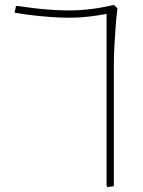

<svg xmlns="http://www.w3.org/2000/svg" viewBox="-20 -771 589 791"><path d="M422 0 419 -8V-734L449 -751L464 -737Q464 -737 461.5 -716.5Q459 -696 456.5 -661.5Q454 -627 451.5 -586Q449 -545 449 -504V-4ZM264 -698Q231 -698 188 -701Q145 -704 105.5 -709Q66 -714 40 -719L46 -746H56Q81 -742 118 -737.5Q155 -733 194 -730.5Q233 -728 264 -728Q309 -728 357 -734Q405 -740 449 -751L456 -722Q411 -711 361 -704.5Q311 -698 264 -698Z"/></svg>

Font: Fustat ExtraLight
Style: Regular
Weight: 250
Designer: Mohamed Gaber, Khaled Hosny, Laura Garcia Mut
Foundry: Kief Type Foundry, Alif Type Foundry, Hard Type Foundry
Version: Version 1.007